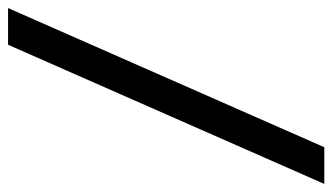

<svg xmlns="http://www.w3.org/2000/svg" viewBox="-249 -581 824 476"><g transform="rotate(90 163.0 -343.0)"><path d="M-55 49 290 -735H381L36 49Z"/></g></svg>

Font: Archivo Variable SemiBold
Style: Italic
Weight: 600
Italic angle: -10°
Designer: Hector Gatti
Foundry: Omnibus-Type
Version: Version 2.001